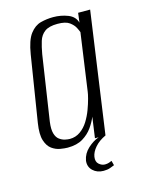

<svg xmlns="http://www.w3.org/2000/svg" viewBox="-101 -564 559 757"><g transform="rotate(-15 178.5 -185.5)"><path d="M114 8Q102 8 84 5Q66 2 50 -9.5Q34 -21 26 -46Q18 -71 25 -116L68 -385Q77 -441 96 -466Q115 -491 140 -497.5Q165 -504 191 -504Q223 -504 251 -493Q279 -482 286 -456L291 -495H340L270 0H227L239 -85Q231 -65 216 -43.5Q201 -22 176.5 -7Q152 8 114 8ZM131 -23Q155 -23 174 -36.5Q193 -50 206 -71Q219 -92 227.5 -115Q236 -138 241 -157Q246 -176 247 -185L280 -419Q278 -425 271.5 -438Q265 -451 249.5 -462.5Q234 -474 201 -474Q166 -474 148.5 -461Q131 -448 124 -425.5Q117 -403 112 -374L72 -109Q68 -79 73 -61.5Q78 -44 89 -36Q100 -28 111.5 -25.5Q123 -23 131 -23ZM227 133Q201 133 184 117Q167 101 170 76Q175 48 197 28Q219 8 242 0H270Q242 13 225.5 32Q209 51 206 70Q203 90 214.5 100Q226 110 239 110Q248 110 255.5 107.5Q263 105 267 103L272 122Q265 125 254 129Q243 133 227 133Z"/></g></svg>

Font: Alumni Sans Thin Light
Style: Italic
Weight: 300
Italic angle: -8°
Version: Version 1.016